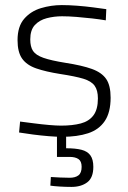

<svg xmlns="http://www.w3.org/2000/svg" viewBox="-20 -529 503 755"><path d="M224 9Q202 9 171.5 6.5Q141 4 110 0Q79 -4 55 -8L59 -51Q83 -48 113.5 -44Q144 -40 173 -37.5Q202 -35 220 -35Q265 -35 297.5 -43.5Q330 -52 347.5 -75.5Q365 -99 365 -142Q365 -174 352 -192Q339 -210 307.5 -219.5Q276 -229 217 -238Q160 -247 122.5 -260Q85 -273 67 -298.5Q49 -324 49 -371Q49 -425 75 -455Q101 -485 141 -497Q181 -509 223 -509Q251 -509 283.5 -506.5Q316 -504 346.5 -500Q377 -496 398 -493L396 -449Q373 -453 342.5 -456.5Q312 -460 280.5 -462.5Q249 -465 224 -465Q193 -465 164 -457.5Q135 -450 117 -430.5Q99 -411 99 -374Q99 -345 110 -328.5Q121 -312 151 -301.5Q181 -291 237 -282Q302 -272 341 -258Q380 -244 397.5 -218.5Q415 -193 415 -145Q415 -87 392 -53Q369 -19 326.5 -5Q284 9 224 9ZM261 206Q237 206 214 204.5Q191 203 178 201L180 167Q193 168 215.5 169Q238 170 254 170Q276 170 288.5 160.5Q301 151 301 127Q301 105 288.5 96.5Q276 88 254 88H204V-1H240V54Q277 54 300.5 60Q324 66 335.5 82Q347 98 347 127Q347 170 323 188Q299 206 261 206Z"/></svg>

Font: Cairo Play Light
Style: Regular
Weight: 300
Version: Version 3.119